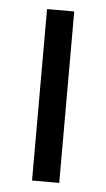

<svg xmlns="http://www.w3.org/2000/svg" viewBox="-45 -567 330 598"><g transform="rotate(5 120.5 -268.0)"><path d="M163 0V-536H78V0Z"/></g></svg>

Font: Noto Sans Sinhala UI SemiCondensed
Style: Regular
Weight: 400
Width: 4
Designer: Jelle Bosma - Monotype Design Team
Foundry: Monotype Imaging Inc.
Version: Version 2.006